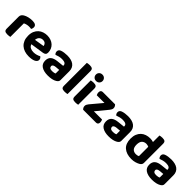

<svg xmlns="http://www.w3.org/2000/svg" viewBox="325 -2090 3495 3495"><g transform="rotate(45 2072.5 -342.5)"><path d="M209 -1Q199 2 181 4.5Q163 7 141 7Q96 7 76 -7.5Q56 -22 56 -64V-369Q56 -397 70 -417Q84 -437 109 -452Q142 -472 188.5 -483.5Q235 -495 286 -495Q390 -495 390 -425Q390 -408 385 -394Q380 -380 374 -370Q351 -375 318 -375Q289 -375 260 -368Q231 -361 209 -349Z M574 -177Q588 -135 623 -117.5Q658 -100 704 -100Q746 -100 783 -111.5Q820 -123 843 -137Q858 -127 868 -111Q878 -95 878 -76Q878 -53 864 -36Q850 -19 825.5 -7.5Q801 4 767.5 9.5Q734 15 694 15Q635 15 585 -1.5Q535 -18 499 -50.5Q463 -83 442.5 -132Q422 -181 422 -247Q422 -311 442.5 -358Q463 -405 497.5 -436Q532 -467 576.5 -481.5Q621 -496 668 -496Q719 -496 761.5 -480.5Q804 -465 834.5 -437Q865 -409 882 -370Q899 -331 899 -285Q899 -253 882 -237Q865 -221 834 -216ZM669 -383Q626 -383 597.5 -356.5Q569 -330 564 -280L755 -311Q753 -337 732 -360Q711 -383 669 -383Z M1187 -97Q1209 -97 1230.5 -101.5Q1252 -106 1263 -113V-205L1181 -198Q1149 -195 1129.5 -183.5Q1110 -172 1110 -149Q1110 -125 1128 -111Q1146 -97 1187 -97ZM1181 -496Q1233 -496 1275.5 -485.5Q1318 -475 1348 -453Q1378 -431 1394.5 -397Q1411 -363 1411 -317V-91Q1411 -65 1397.5 -49.5Q1384 -34 1365 -23Q1334 -4 1289 6Q1244 16 1187 16Q1084 16 1023 -23.5Q962 -63 962 -144Q962 -213 1003 -249Q1044 -285 1129 -294L1262 -308V-319Q1262 -351 1236 -366Q1210 -381 1161 -381Q1123 -381 1086.5 -372Q1050 -363 1021 -351Q1009 -359 1000.5 -375.5Q992 -392 992 -411Q992 -455 1038 -474Q1067 -485 1105.5 -490.5Q1144 -496 1181 -496Z M1612 7Q1567 7 1547.5 -7.5Q1528 -22 1528 -64V-651Q1538 -654 1556.5 -657Q1575 -660 1597 -660Q1641 -660 1661 -645Q1681 -630 1681 -588V-1Q1670 2 1652 4.5Q1634 7 1612 7Z M1956 -1Q1946 2 1928 4.5Q1910 7 1888 7Q1843 7 1823.5 -7.5Q1804 -22 1804 -64V-475Q1814 -478 1832 -481Q1850 -484 1872 -484Q1917 -484 1936.5 -469Q1956 -454 1956 -412ZM1795 -619Q1795 -653 1818.5 -677Q1842 -701 1880 -701Q1918 -701 1941.5 -677Q1965 -653 1965 -619Q1965 -584 1941.5 -560Q1918 -536 1880 -536Q1842 -536 1818.5 -560Q1795 -584 1795 -619Z M2084 0Q2070 -13 2061.5 -30Q2053 -47 2053 -68Q2053 -87 2061.5 -104.5Q2070 -122 2083 -138L2271 -362H2073Q2068 -372 2062.5 -387.5Q2057 -403 2057 -421Q2057 -453 2071.5 -467Q2086 -481 2109 -481H2425Q2439 -468 2448 -451Q2457 -434 2457 -412Q2457 -394 2448.5 -376.5Q2440 -359 2427 -343L2242 -118H2452Q2458 -109 2463 -93Q2468 -77 2468 -60Q2468 -28 2453.5 -14Q2439 0 2416 0H2084Z M2752 -97Q2774 -97 2795.5 -101.5Q2817 -106 2828 -113V-205L2746 -198Q2714 -195 2694.5 -183.5Q2675 -172 2675 -149Q2675 -125 2693 -111Q2711 -97 2752 -97ZM2746 -496Q2798 -496 2840.5 -485.5Q2883 -475 2913 -453Q2943 -431 2959.5 -397Q2976 -363 2976 -317V-91Q2976 -65 2962.5 -49.5Q2949 -34 2930 -23Q2899 -4 2854 6Q2809 16 2752 16Q2649 16 2588 -23.5Q2527 -63 2527 -144Q2527 -213 2568 -249Q2609 -285 2694 -294L2827 -308V-319Q2827 -351 2801 -366Q2775 -381 2726 -381Q2688 -381 2651.5 -372Q2615 -363 2586 -351Q2574 -359 2565.5 -375.5Q2557 -392 2557 -411Q2557 -455 2603 -474Q2632 -485 2670.5 -490.5Q2709 -496 2746 -496Z M3317 -496Q3340 -496 3360.5 -492.5Q3381 -489 3398 -483V-651Q3409 -654 3427 -657Q3445 -660 3467 -660Q3512 -660 3531.5 -645Q3551 -630 3551 -588V-101Q3551 -77 3541 -60.5Q3531 -44 3509 -30Q3481 -13 3437 1Q3393 15 3336 15Q3210 15 3137.5 -48.5Q3065 -112 3065 -239Q3065 -305 3084.5 -353Q3104 -401 3138 -433Q3172 -465 3218 -480.5Q3264 -496 3317 -496ZM3399 -361Q3386 -367 3370.5 -371.5Q3355 -376 3338 -376Q3284 -376 3252 -343Q3220 -310 3220 -238Q3220 -169 3250.5 -137.5Q3281 -106 3335 -106Q3356 -106 3372.5 -110.5Q3389 -115 3399 -121Z M3866 -97Q3888 -97 3909.5 -101.5Q3931 -106 3942 -113V-205L3860 -198Q3828 -195 3808.5 -183.5Q3789 -172 3789 -149Q3789 -125 3807 -111Q3825 -97 3866 -97ZM3860 -496Q3912 -496 3954.5 -485.5Q3997 -475 4027 -453Q4057 -431 4073.5 -397Q4090 -363 4090 -317V-91Q4090 -65 4076.5 -49.5Q4063 -34 4044 -23Q4013 -4 3968 6Q3923 16 3866 16Q3763 16 3702 -23.5Q3641 -63 3641 -144Q3641 -213 3682 -249Q3723 -285 3808 -294L3941 -308V-319Q3941 -351 3915 -366Q3889 -381 3840 -381Q3802 -381 3765.5 -372Q3729 -363 3700 -351Q3688 -359 3679.5 -375.5Q3671 -392 3671 -411Q3671 -455 3717 -474Q3746 -485 3784.5 -490.5Q3823 -496 3860 -496Z"/></g></svg>

Font: Baloo Bhai 2
Style: Bold
Weight: 700
Designer: Supriya Tembe, Noopur Datye and Ek Type
Foundry: Ek Type
Version: Version 1.640;PS 1.000;hotconv 16.6.51;makeotf.lib2.5.65220;